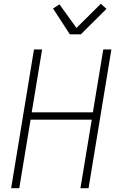

<svg xmlns="http://www.w3.org/2000/svg" viewBox="-20 -997 640 1017"><path d="M39 0 160 -735H203L148 -402H472L527 -735H570L449 0H406L466 -363H142L82 0ZM350 -815 261 -952 295 -974 385 -849 514 -977 544 -950 408 -815Z"/></svg>

Font: Iosevka Aile Extralight
Style: Italic
Weight: 200
Italic angle: -9°
Designer: Belleve Invis
Foundry: Belleve Invis
Version: Version 31.1.0; ttfautohint (v1.8.4)